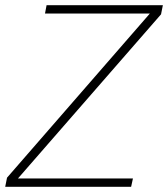

<svg xmlns="http://www.w3.org/2000/svg" viewBox="-40 -718 646 738"><path d="M464 0H-20L-13 -35L536 -666H133L139 -698H586L579 -663L29 -32H471Z"/></svg>

Font: IBM Plex Sans ExtLt
Style: Italic
Weight: 200
Italic angle: -11°
Designer: Mike Abbink, Paul van der Laan, Pieter van Rosmalen
Foundry: Bold Monday
Version: Version 3.005